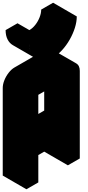

<svg xmlns="http://www.w3.org/2000/svg" viewBox="-63 -1333 646 1403"><path d="M217 -740 433 -865Q467 -885 493.5 -870Q520 -855 520 -815V-175L433 -125V-325L217 -200V0L130 50V-590Q130 -617 142 -646.5Q154 -676 174 -701.5Q194 -727 217 -740ZM433 -425V-765L217 -640V-300ZM325 -913Q279 -886 239.5 -891Q200 -896 176 -928Q152 -960 152 -1013L238 -1063Q238 -1023 264 -1008Q290 -993 325 -1013Q348 -1026 367.5 -1051Q387 -1076 399 -1106Q411 -1136 411 -1163L498 -1213Q498 -1173 484 -1129Q470 -1085 446 -1043Q422 -1001 390.5 -966.5Q359 -932 325 -913ZM433 -325V-125L260 -225V-425ZM433 -765V-425L260 -525V-865ZM498 -1213 411 -1163 238 -1263 325 -1313ZM411 -1163Q411 -1136 399 -1106Q387 -1076 367.5 -1051Q348 -1026 325 -1013Q290 -993 264 -1008L91 -1108Q117 -1093 151.6 -1113Q175 -1126 194.7 -1151Q214.4 -1176 226.2 -1206Q238 -1236 238 -1263ZM433 -425 217 -300 43 -400 260 -525ZM494 -870Q467 -885 433 -865L217 -740Q194 -727 174 -701.5Q154 -676 142 -646.5Q130 -617 130 -590V50L-43 -50V-690Q-43 -717 -31.1 -746.5Q-19.3 -776 0.5 -801.5Q20.3 -827 43 -840L260 -965Q294.4 -985 320 -970ZM238 -1063 152 -1013 -22 -1113 65 -1163ZM152 -1013Q152 -973 166 -945Q180 -917 204 -903L31 -1003Q6.5 -1017 -7.7 -1045Q-22 -1073 -22 -1113Z"/></svg>

Font: Nabla Normal
Style: Regular
Weight: 400
Designer: Arthur Reinders Folmer
Version: Version 1.000